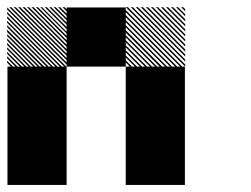

<svg xmlns="http://www.w3.org/2000/svg" viewBox="-21 -521 708 541"><path d="M500.8 -489.2 489.2 -500.8H495L500.8 -495ZM500.8 -475 475 -500.8H480.8L500.8 -480.8ZM500.8 -460.8 460.8 -500.8H466.7L500.8 -466.7ZM500.8 -446.7 446.7 -500.8H452.5L500.8 -452.5ZM500.8 -432.5 432.5 -500.8H438.3L500.8 -438.3ZM500.8 -418.3 418.3 -500.8H424.2L500.8 -424.2ZM500.8 -404.2 404.2 -500.8H410L500.8 -410ZM500.8 -390 390 -500.8H395.8L500.8 -395.8ZM500.8 -375.8 375.8 -500.8H381.7L500.8 -381.7ZM500.8 -361.7 361.7 -500.8H367.5L500.8 -367.5ZM500.8 -347.5 347.5 -500.8H353.3L500.8 -353.3ZM500.8 -333.3 333.3 -500.8H339.2L500.8 -339.2ZM487.5 -332.5 332.5 -487.5V-493.3L493.3 -332.5ZM473.3 -332.5 332.5 -473.3V-479.2L479.2 -332.5ZM459.2 -332.5 332.5 -459.2V-465L465 -332.5ZM445 -332.5 332.5 -445V-450.8L450.8 -332.5ZM430 -332.5 332.5 -430V-436.7L436.7 -332.5ZM416.7 -332.5 332.5 -416.7V-422.5L422.5 -332.5ZM402.5 -332.5 332.5 -402.5V-408.3L408.3 -332.5ZM388.3 -332.5 332.5 -388.3V-394.2L394.2 -332.5ZM374.2 -332.5 332.5 -374.2V-380L380 -332.5ZM360 -332.5 332.5 -360V-365.8L365.8 -332.5ZM345.8 -332.5 332.5 -345.8V-351.7L351.7 -332.5ZM167.5 -488.3 155 -500.8H160.8L167.5 -494.2ZM167.5 -475.8 142.5 -500.8H148.3L167.5 -481.7ZM167.5 -463.3 130 -500.8H135.8L167.5 -469.2ZM167.5 -450.8 117.5 -500.8H123.3L167.5 -456.7ZM167.5 -438.3 105 -500.8H110.8L167.5 -444.2ZM167.5 -425.8 92.5 -500.8H97.5L167.5 -430.8ZM167.5 -413.3 80 -500.8H85.8L167.5 -419.2ZM167.5 -400.8 67.5 -500.8H73.3L167.5 -406.7ZM167.5 -388.3 55 -500.8H60.8L167.5 -394.2ZM167.5 -375.8 42.5 -500.8H48.3L167.5 -381.7ZM167.5 -363.3 30 -500.8H35.8L167.5 -369.2ZM167.5 -350.8 17.5 -500.8H23.3L167.5 -356.7ZM167.5 -338.3 5 -500.8H10.8L167.5 -344.2ZM160.8 -332.5 -0.8 -494.2V-500L166.7 -332.5ZM148.3 -332.5 -0.8 -481.7V-487.5L154.2 -332.5ZM135.8 -332.5 -0.8 -469.2V-475L141.7 -332.5ZM123.3 -332.5 -0.8 -456.7V-462.5L129.2 -332.5ZM110.8 -332.5 -0.8 -444.2V-450L116.7 -332.5ZM97.5 -332.5 -0.8 -430.8V-437.5L104.2 -332.5ZM85.8 -332.5 -0.8 -419.2V-425L91.7 -332.5ZM73.3 -332.5 -0.8 -406.7V-412.5L79.2 -332.5ZM60.8 -332.5 -0.8 -394.2V-400L66.7 -332.5ZM48.3 -332.5 -0.8 -381.7V-387.5L54.2 -332.5ZM35.8 -332.5 -0.8 -369.2V-375L41.7 -332.5ZM23.3 -332.5 -0.8 -356.7V-362.5L29.2 -332.5ZM10.8 -332.5 -0.8 -344.2V-350L16.7 -332.5ZM333.3 -166.7H500V0H333.3ZM0 -166.7H166.7V0H0ZM333.3 -333.3H500V0H333.3ZM0 -333.3H166.7V0H0ZM166.7 -500H333.3V-333.3H166.7Z"/></svg>

Font: 0xA000-Pixelated
Style: Pixelated
Weight: 400
Version: Version 0.1